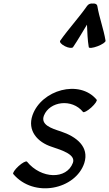

<svg xmlns="http://www.w3.org/2000/svg" viewBox="-20 -1046 611 1075"><path d="M389 -782C417 -823 441 -866 467 -908C469 -866 470 -823 477 -782C478 -775 500 -777 526 -787C552 -797 572 -810 571 -818C560 -885 536 -946 525 -1012C523 -1023 512 -1028 499 -1026C487 -1028 474 -1023 467 -1012C421 -946 364 -885 317 -818C312 -810 324 -797 344 -787C364 -777 384 -775 389 -782ZM54 -72C170 65 403 15 452 -133C481 -224 408 -281 321 -310C268 -327 206 -347 226 -399C258 -479 383 -496 445 -419C449 -414 470 -425 491 -444C512 -463 526 -483 521 -488C425 -603 212 -543 162 -401C132 -315 189 -250 270 -224C330 -204 405 -180 388 -134C353 -40 211 -43 131 -141C126 -146 105 -135 84 -116C63 -97 50 -77 54 -72Z"/></svg>

Font: Nupuram Condensed Oblique
Style: Regular
Weight: 400
Width: 3
Designer: Santhosh Thottingal (santhosh.thottingal@gmail.com)
Foundry: SMC
Version: Version 1.000